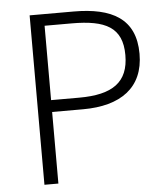

<svg xmlns="http://www.w3.org/2000/svg" viewBox="-52 -776 717 823"><g transform="rotate(-5 306.0 -364.5)"><path d="M106 0H166V-308H299C461 -308 561 -378 561 -524C561 -675 460 -729 295 -729H106ZM166 -359V-679H283C428 -679 500 -643 500 -524C500 -407 431 -359 287 -359Z"/></g></svg>

Font: Noto Sans CJK SC Light
Style: Regular
Weight: 300
Designer: Ryoko NISHIZUKA 西塚涼子 (kana, bopomofo & ideographs); Paul D. Hunt (Latin, Greek & Cyrillic); Sandoll Communications 산돌커뮤니
Foundry: Adobe
Version: Version 2.004;hotconv 1.0.118;makeotfexe 2.5.65603